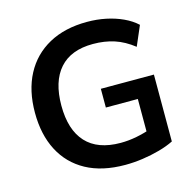

<svg xmlns="http://www.w3.org/2000/svg" viewBox="-106 -822 948 940"><g transform="rotate(-15 368.0 -352.5)"><path d="M416 10Q299 10 218.5 -34Q138 -78 96 -159Q54 -240 54 -351Q54 -463 97 -544.5Q140 -626 221 -670.5Q302 -715 415 -715Q465 -715 510.5 -705.5Q556 -696 595 -678Q634 -660 662 -634L619 -534Q572 -571 523 -587Q474 -603 415 -603Q303 -603 245.5 -538Q188 -473 188 -351Q188 -228 247 -164Q306 -100 422 -100Q462 -100 503 -108Q544 -116 583 -130L558 -73V-286H396V-381H665V-42Q633 -26 591.5 -14.5Q550 -3 505 3.5Q460 10 416 10Z"/></g></svg>

Font: NunitoSans3
Style: Bold
Weight: 700
Designer: Vernon Adams
Foundry: Vernon Adams
Version: Version 3.101;gftools[0.9.27]